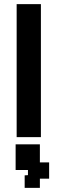

<svg xmlns="http://www.w3.org/2000/svg" viewBox="-20 -656 280 934"><path d="M61 11V-636H179V11ZM100 258V197L116 196V171H56V46H174V134H219V213H174V258Z"/></svg>

Font: Pixelify Sans SemiBold
Style: Regular
Weight: 600
Designer: Stefie Justprince
Foundry: Typecalism Foundryline
Version: Version 1.000